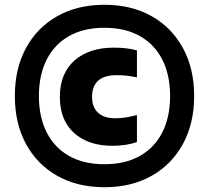

<svg xmlns="http://www.w3.org/2000/svg" viewBox="-20 -771 872 802"><path d="M416.5 11Q303.5 11 219.2 -36.5Q135 -84 88.5 -169.8Q42 -255.5 42 -370Q42 -484.5 88.5 -570.2Q135 -656 219.2 -703.5Q303.5 -751 416.5 -751Q529 -751 613.2 -703.5Q697.5 -656 744.2 -570.2Q791 -484.5 791 -370Q791 -255.5 744.2 -169.8Q697.5 -84 613.2 -36.5Q529 11 416.5 11ZM449 -162Q349 -162 289.5 -215.5Q230 -269 230 -366Q230 -464 290.8 -518Q351.5 -572 456 -572Q483.5 -572 507 -569.2Q530.5 -566.5 552 -560.5V-448Q529.5 -452.5 509.8 -454.8Q490 -457 468 -457Q415 -457 389.8 -433.8Q364.5 -410.5 364.5 -366.5Q364.5 -323 389.8 -300Q415 -277 461.5 -277Q482.5 -277 502.5 -280Q522.5 -283 552 -290.5V-178Q532.5 -170.5 506 -166.2Q479.5 -162 449 -162ZM416.5 -85Q503 -85 564.5 -119.8Q626 -154.5 658.2 -218.5Q690.5 -282.5 690.5 -370Q690.5 -457.5 658.2 -521.5Q626 -585.5 564.5 -620.2Q503 -655 416.5 -655Q329.5 -655 268.2 -620.2Q207 -585.5 174.8 -521.5Q142.5 -457.5 142.5 -370Q142.5 -282.5 174.8 -218.5Q207 -154.5 268.2 -119.8Q329.5 -85 416.5 -85Z"/></svg>

Font: Encode Sans SC SemiExpanded ExtraBold
Style: Regular
Weight: 800
Width: 6
Designer: Multiple Designers
Foundry: Impallari Type
Version: Version 3.002